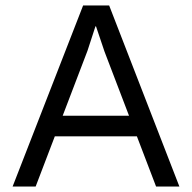

<svg xmlns="http://www.w3.org/2000/svg" viewBox="-20 -680 700 700"><path d="M26 0 283 -660H378L634 0H549L361 -492L330 -584H328L299 -495L110 0ZM152 -183V-258H505V-183Z"/></svg>

Font: Work Sans
Style: Regular
Weight: 400
Designer: Wei Huang
Foundry: Wei Huang
Version: Version 2.006; ttfautohint (v1.8.1.43-b0c9)